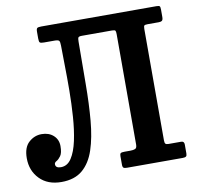

<svg xmlns="http://www.w3.org/2000/svg" viewBox="-83 -836 957 935"><g transform="rotate(-10 395.0 -368.5)"><path d="M0 -130Q0 -183.5 27.8 -208.5Q55.5 -233.5 91 -233.5Q127 -233.5 149.5 -213Q172 -192.5 172 -160.5Q172 -126.5 161.5 -112Q151 -97.5 140.5 -91.8Q130 -86 130 -78Q130 -58.5 156.5 -58.5Q189 -58.5 209.2 -89.8Q229.5 -121 240.8 -173.5Q252 -226 256.5 -290Q261 -354 261.5 -419.8Q262 -485.5 260.8 -543.5Q259.5 -601.5 259.5 -641.5Q259.5 -660 255.2 -665.5Q251 -671 232.5 -671H180.5Q164.5 -671 160.2 -675Q156 -679 156 -695.5V-727.5Q156 -743 161 -746.5Q166 -750 181 -750H750Q763 -750 766.2 -746.5Q769.5 -743 769.5 -729.5V-693Q769.5 -679.5 764.2 -675.2Q759 -671 748 -671H694Q680.5 -671 676.8 -668Q673 -665 673 -651V-100Q673 -87.5 677 -83.2Q681 -79 692 -79H754.5Q769.5 -79 769.5 -62.5V-18.5Q769.5 -7.5 764.8 -3.8Q760 0 748 0H473Q460.5 0 455.8 -3.5Q451 -7 451 -19V-62Q451 -72.5 455.5 -75.8Q460 -79 475 -79H503.5Q518 -79 527 -82.8Q536 -86.5 536 -103.5V-649.5Q536 -662.5 533.2 -666.8Q530.5 -671 516.5 -671H368Q353 -671 350 -666Q347 -661 347 -645.5Q346 -536 345.5 -437.5Q345 -339 337.8 -256.5Q330.5 -174 310.5 -113.8Q290.5 -53.5 251.2 -20.2Q212 13 147 13Q79 13 39.5 -27.8Q0 -68.5 0 -130Z"/></g></svg>

Font: Besley* Narrow Semi
Style: Regular
Weight: 600
Width: 4
Designer: Owen Earl
Foundry: indestructible type*
Version: Version 3.000; ttfautohint (v1.8.3)